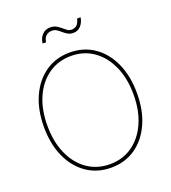

<svg xmlns="http://www.w3.org/2000/svg" viewBox="-163 -1039 1038 1168"><g transform="rotate(-20 356.0 -455.5)"><path d="M356.4 8.8Q266.6 8.8 198.5 -38.1Q130.4 -85 92.5 -168.9Q54.7 -252.9 54.7 -363.3Q54.7 -474.6 92.8 -558.6Q130.9 -642.6 198.7 -689.5Q266.6 -736.3 356.4 -736.3Q445.8 -736.3 513.7 -689.5Q581.5 -642.6 619.4 -558.6Q657.2 -474.6 657.2 -363.3Q657.2 -252.4 619.4 -168.5Q581.5 -84.5 513.7 -37.8Q445.8 8.8 356.4 8.8ZM356.4 -13.7Q439 -13.7 501.7 -57.6Q564.5 -101.6 599.6 -180.4Q634.8 -259.3 634.8 -363.3Q634.8 -467.8 599.6 -546.6Q564.5 -625.5 501.7 -669.7Q439 -713.9 356.4 -713.9Q273.9 -713.9 210.9 -670.2Q147.9 -626.5 112.5 -547.6Q77.1 -468.8 77.1 -363.3Q77.1 -259.8 112.1 -180.9Q147 -102.1 210 -57.9Q272.9 -13.7 356.4 -13.7ZM419.9 -840.3Q399.4 -840.3 384.3 -849.1Q369.1 -857.9 356.4 -869.1Q343.8 -880.4 330.6 -889.2Q317.4 -897.9 300.3 -897.9Q276.4 -897.9 261.2 -883.5Q246.1 -869.1 243.7 -843.8H221.2Q224.1 -877 244.6 -898.7Q265.1 -920.4 296.4 -920.4Q319.3 -920.4 335.2 -911.6Q351.1 -902.8 363.8 -891.6Q376.5 -880.4 388.7 -871.6Q400.9 -862.8 416 -862.8Q437 -862.8 450.4 -875Q463.9 -887.2 469.7 -915H492.7Q486.8 -880.4 467.3 -860.4Q447.8 -840.3 419.9 -840.3Z"/></g></svg>

Font: Inter 24pt Thin
Style: Regular
Weight: 250
Designer: Rasmus Andersson
Foundry: rsms
Version: Version 4.001;git-66647c0bb